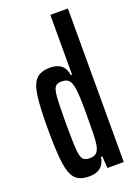

<svg xmlns="http://www.w3.org/2000/svg" viewBox="-144 -804 626 873"><g transform="rotate(-20 169.0 -367.5)"><path d="M28 -256Q28 -365 35.5 -419Q43 -473 65 -495.5Q87 -518 132 -518Q201 -518 210 -454H216V-743H301V0H222L218 -58H212Q202 8 133 8Q89 8 67 -13Q45 -34 36.5 -89Q28 -144 28 -256ZM210 -111Q214 -131 215 -172Q216 -213 216 -264Q216 -354 211 -386Q206 -418 194.5 -429.5Q183 -441 161 -441Q138 -441 129 -429.5Q120 -418 117 -382Q114 -346 114 -255Q114 -164 117 -128Q120 -92 129.5 -80.5Q139 -69 163 -69Q183 -69 194 -78.5Q205 -88 210 -111Z"/></g></svg>

Font: Saira Ultra Condensed SemiBold
Style: Regular
Weight: 600
Width: 1
Designer: Hector Gatti with collaboration of the Omnibus-Type team
Foundry: Omnibus-Type
Version: Version 1.001; ttfautohint (v1.8)